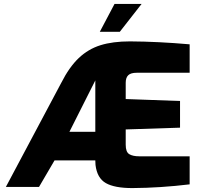

<svg xmlns="http://www.w3.org/2000/svg" viewBox="-20 -953 1027 979"><path d="M467 -112 466 -135H258L179 0H10L292 -530Q333 -611 381.5 -657Q430 -703 492.5 -722.5Q555 -742 643 -742Q788 -741 947 -727V-582H677Q647 -582 634 -569.5Q621 -557 621 -531V-448L898 -438V-302L621 -293V-215Q621 -178 639 -167Q657 -156 690 -156H947V-13Q798 5 655 6Q564 6 519.5 -19.5Q475 -45 467 -112ZM466 -281V-543L334 -281ZM564 -933H702L591 -791H489Z"/></svg>

Font: Exo ExtraBold
Style: Regular
Weight: 800
Designer: Natanael Gama
Foundry: Natanael Gama
Version: Version 1.500